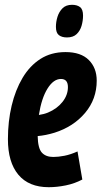

<svg xmlns="http://www.w3.org/2000/svg" viewBox="-20 -770 423 800"><path d="M323 -22Q291 -5 254 2.5Q217 10 183 10Q100 10 56.5 -42Q13 -94 13 -190Q13 -264 28.5 -329.5Q44 -395 74 -445.5Q104 -496 148.5 -524.5Q193 -553 253 -553Q317 -553 350 -520Q383 -487 383 -434Q383 -357 334.5 -299.5Q286 -242 207 -217Q171 -206 137 -203Q138 -152 154.5 -134Q171 -116 202 -116Q223 -116 248.5 -121Q274 -126 303 -139ZM234 -441Q203 -441 178 -401Q153 -361 142 -291Q163 -294 180 -301Q218 -317 240.5 -345.5Q263 -374 263 -407Q263 -441 234 -441ZM259 -614Q238 -614 225.5 -623.5Q213 -633 213 -658Q213 -679 219.5 -700Q226 -721 240.5 -735.5Q255 -750 280 -750Q301 -750 313.5 -740.5Q326 -731 326 -705Q326 -684 320 -663Q314 -642 299.5 -628Q285 -614 259 -614Z"/></svg>

Font: Georama Condensed
Style: Bold Italic
Weight: 700
Width: 3
Italic angle: -9°
Designer: Jean-Baptiste Levee
Foundry: Production Type
Version: Version 1.000